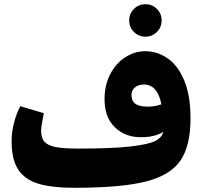

<svg xmlns="http://www.w3.org/2000/svg" viewBox="-20 -871 969 911"><path d="M884 -310Q884 -179 836 -109Q788 -39 671 -9.5Q554 20 334 20Q224 20 160 0Q96 -20 65.5 -68Q35 -116 35 -202Q35 -243 46 -286.5Q57 -330 76 -367L188 -334Q175 -271 175 -251Q175 -217 190.5 -199Q206 -181 243 -173.5Q280 -166 349 -166Q512 -166 599 -176Q686 -186 717.5 -202.5Q749 -219 754 -245Q715 -220 648 -220Q573 -220 524.5 -267.5Q476 -315 476 -400Q476 -467 503 -519Q530 -571 574.5 -599.5Q619 -628 670 -628Q726 -628 775 -594.5Q824 -561 854 -489.5Q884 -418 884 -310ZM680 -365Q715 -365 746 -376Q727 -470 663 -470Q637 -470 620.5 -456.5Q604 -443 604 -420Q604 -392 622.5 -378.5Q641 -365 680 -365ZM593 -774Q593 -806 615.5 -828.5Q638 -851 670 -851Q702 -851 724.5 -828.5Q747 -806 747 -774Q747 -742 724.5 -719.5Q702 -697 670 -697Q638 -697 615.5 -719.5Q593 -742 593 -774Z"/></svg>

Font: FiraGO Heavy
Style: Regular
Weight: 900
Designer: bBox Type
Foundry: bBox Type GmbH
Version: Version 1.001